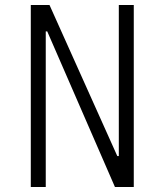

<svg xmlns="http://www.w3.org/2000/svg" viewBox="-20 -750 660 770"><path d="M103.5 -730H178.5L450.5 -124H456.5V-730H516.5V0H441L169.5 -624H163.5V0H103.5Z"/></svg>

Font: Monaspace Argon Var ExtraLight
Style: Regular
Weight: 200
Designer: Riley Cran and the Lettermatic Team
Version: Version 1.200 (Monaspace Argon Var)